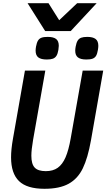

<svg xmlns="http://www.w3.org/2000/svg" viewBox="-20 -1166 664 1197"><path d="M49 -185Q49 -234.5 60.5 -299.5L135.5 -726H262.5L186.5 -295.5Q175.5 -232 175.5 -195Q175.5 -143 196.5 -121Q217.5 -99 265.5 -99Q310.5 -99 340 -120Q369.5 -141 388.8 -185.5Q408 -230 421 -304.5L495.5 -726H623.5L547 -290.5Q527.5 -181 496.2 -116.5Q465 -52 408.2 -20.5Q351.5 11 257 11Q148 11 98.5 -37Q49 -85 49 -185ZM202 -850.5Q202 -860.5 204.5 -875.5Q209 -900 216.8 -912.8Q224.5 -925.5 238.5 -930.8Q252.5 -936 277.5 -936Q313 -936 329.8 -923Q346.5 -910 346.5 -880.5Q346.5 -871 344 -855Q340 -831 332 -818.2Q324 -805.5 310 -800.2Q296 -795 272 -795Q236 -795 219 -808Q202 -821 202 -850.5ZM449 -850Q449 -859.5 451.5 -874.5Q456 -899.5 464 -912.5Q472 -925.5 486 -930.8Q500 -936 524 -936Q559 -936 576 -923Q593 -910 593 -880.5Q593 -870.5 590.5 -855.5Q586.5 -831 579 -818.2Q571.5 -805.5 557.2 -800.2Q543 -795 518 -795Q483 -795 466 -808Q449 -821 449 -850ZM152 -1146H282.5L349 -1040L461 -1146H582.5L421 -972.5H261.5Z"/></svg>

Font: JuliaMono BoldItalic
Style: Regular
Weight: 700
Italic angle: -9°
Monospace: yes
Designer: cormullion
Foundry: corm
Version: Version 0.049; ttfautohint (v1.8.4)